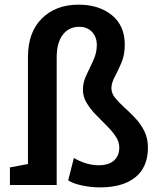

<svg xmlns="http://www.w3.org/2000/svg" viewBox="-20 -792 678 822"><path d="M407.7 10.3Q368.7 10.3 329.6 1.7Q290.5 -6.8 272 -20L296.4 -115.7Q314.9 -104 343.8 -94.2Q372.6 -84.5 401.9 -84.5Q445.8 -84.5 468.3 -105Q490.7 -125.5 490.7 -160.2Q490.7 -185.1 475.1 -208.3Q459.5 -231.4 436 -254.6Q412.6 -277.8 389.4 -301.8Q366.2 -325.7 350.6 -352.1Q335 -378.4 335 -408.7Q335 -439.5 349.9 -470.5Q364.7 -501.5 379.6 -533.7Q394.5 -565.9 394.5 -599.1Q394.5 -633.3 374 -655.3Q353.5 -677.2 318.8 -677.2Q274.4 -677.2 248.5 -642.8Q222.7 -608.4 222.7 -546.9V0H22.5V-75.2L99.6 -89.8V-546.4Q99.6 -653.8 159.2 -712.9Q218.8 -772 316.4 -772Q403.8 -772 459 -727.1Q514.2 -682.1 514.2 -600.6Q514.2 -556.6 499.8 -523.2Q485.4 -489.7 471.2 -463.1Q457 -436.5 457 -414.1Q457 -392.6 472.9 -373Q488.8 -353.5 512 -332.5Q535.2 -311.5 558.6 -286.9Q582 -262.2 597.7 -231.2Q613.3 -200.2 613.3 -160.2Q613.3 -76.7 559.6 -33.2Q505.9 10.3 407.7 10.3Z"/></svg>

Font: Roboto Slab Medium
Style: Regular
Weight: 500
Designer: Google
Version: Version 2.001; ttfautohint (v1.8.3)